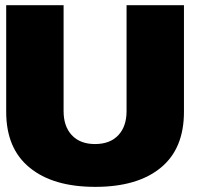

<svg xmlns="http://www.w3.org/2000/svg" viewBox="-20 -708 760 740"><path d="M689 -276.9Q689 -135.3 600.1 -62Q510.3 12.2 347.2 12.2Q184.1 12.2 94.2 -62Q3.9 -135.3 3.9 -276.9V-688H225.1V-279.8Q225.1 -221.7 255.9 -188Q288.1 -152.8 346.2 -152.8Q404.8 -152.8 437 -188Q467.8 -221.7 467.8 -279.8V-688H689Z"/></svg>

Font: Archivo-RBTV
Style: Regular
Weight: 500
Designer: Hector Gatti
Foundry: Hector Gatti
Version: ""